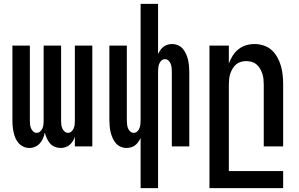

<svg xmlns="http://www.w3.org/2000/svg" viewBox="-20 -755 1540 990"><path d="M132 8Q116 8 101.5 1.5Q87 -5 76.5 -16.5Q66 -28 60 -42Q54 -56 50.5 -71.5Q47 -87 45.5 -102Q44 -117 44 -133V-520H134V-133Q134 -123 135 -113Q136 -103 140 -93.5Q144 -84 151.5 -77Q159 -70 169 -70Q179 -70 187 -77Q195 -84 199 -93.5Q203 -103 204 -113Q205 -123 205 -133V-520H295V-133Q295 -123 296 -113Q297 -103 301 -93.5Q305 -84 313 -77Q321 -70 331 -70Q341 -70 348.5 -77Q356 -84 360 -93.5Q364 -103 365 -113Q366 -123 366 -133V-520H456V0H366V-50Q362 -38 355.5 -27.5Q349 -17 339.5 -8.5Q330 0 317.5 4Q305 8 293 8Q277 8 262.5 2Q248 -4 238 -15.5Q228 -27 221.5 -41.5Q215 -56 211 -71Q208 -56 202 -42Q196 -28 186 -16.5Q176 -5 161.5 1.5Q147 8 132 8Z M705 215V-44Q700 -33 693 -23Q686 -13 677 -6Q668 1 656 4.5Q644 8 633 8Q617 8 602 1.5Q587 -5 577 -17Q567 -29 560.5 -43.5Q554 -58 550.5 -73Q547 -88 545.5 -104Q544 -120 544 -136V-520H634V-136Q634 -125 635 -115Q636 -105 639.5 -95Q643 -85 651 -77.5Q659 -70 669 -70Q680 -70 688 -77.5Q696 -85 699.5 -95Q703 -105 704 -115Q705 -125 705 -136V-735H795V-476Q800 -487 807 -497Q814 -507 823 -514Q832 -521 844 -524.5Q856 -528 867 -528Q883 -528 898 -521.5Q913 -515 923 -503Q933 -491 939.5 -476.5Q946 -462 949.5 -447Q953 -432 954.5 -416Q956 -400 956 -384V0H866V-384Q866 -395 865 -405Q864 -415 860.5 -425Q857 -435 849 -442.5Q841 -450 831 -450Q820 -450 812 -442.5Q804 -435 800.5 -425Q797 -415 796 -405Q795 -395 795 -384V215Z M1060 215V-520H1160V-428Q1168 -449 1180 -468Q1192 -487 1209.5 -501Q1227 -515 1248.5 -521.5Q1270 -528 1292 -528Q1316 -528 1339.5 -520.5Q1363 -513 1380.5 -497Q1398 -481 1410 -459.5Q1422 -438 1428.5 -415Q1435 -392 1437.5 -368Q1440 -344 1440 -320V0H1340V-320Q1340 -334 1338.5 -348Q1337 -362 1332.5 -375.5Q1328 -389 1320.5 -401.5Q1313 -414 1302.5 -423Q1292 -432 1278 -436Q1264 -440 1250 -440Q1236 -440 1222 -436Q1208 -432 1197.5 -423Q1187 -414 1179.5 -401.5Q1172 -389 1167.5 -375.5Q1163 -362 1161.5 -348Q1160 -334 1160 -320V127H1440V215Z"/></svg>

Font: Iosevka Semibold
Style: Regular
Weight: 600
Monospace: yes
Designer: Belleve Invis
Foundry: Belleve Invis
Version: Version 33.2.3; ttfautohint (v1.8.4)